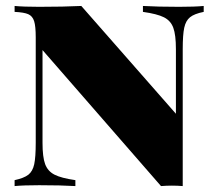

<svg xmlns="http://www.w3.org/2000/svg" viewBox="-20 -628 733 648"><path d="M596.7 -461.9V0Q579.1 -1.5 560.1 -1.5Q542 -1.5 523.4 0L123.5 -459V-146Q123.5 -98.1 132.3 -74.2Q141.1 -50.3 163.8 -38.6Q186.5 -26.9 234.4 -20V0Q185.5 -2.9 112.3 -2.9Q59.6 -2.9 29.3 0V-20Q61 -26.9 75.7 -38.3Q90.3 -49.8 95.5 -73.7Q100.6 -97.7 100.6 -146V-502Q100.6 -539.6 95.2 -556.6Q89.8 -573.7 75.4 -580.1Q61 -586.4 29.3 -587.9V-607.9Q59.6 -605 112.3 -605Q194.3 -605 254.4 -607.9L573.7 -244.1V-461.9Q573.7 -510.3 564.9 -534.2Q556.2 -558.1 533.4 -569.6Q510.7 -581.1 462.4 -587.9V-607.9Q512.2 -605 584.5 -605Q637.7 -605 667.5 -607.9V-587.9Q635.7 -581.5 621.3 -569.8Q606.9 -558.1 601.8 -534.4Q596.7 -510.7 596.7 -461.9Z"/></svg>

Font: TypoPRO Playfair Display SC
Style: Regular
Weight: 900
Designer: Claus Eggers Sørensen
Foundry: Claus Eggers Sørensen
Version: Version 1.004;PS 001.004;hotconv 1.0.70;makeotf.lib2.5.58329